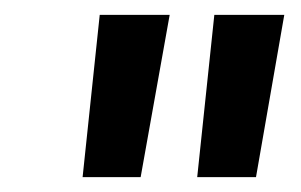

<svg xmlns="http://www.w3.org/2000/svg" viewBox="-20 -710 405 258"><path d="M208 -690H114L91 -472H169ZM362 -690H268L245 -472H324Z"/></svg>

Font: Exo 2 Semi Bold
Style: Italic
Weight: 600
Italic angle: -8°
Designer: Natanael Gama
Version: Version 1.001;PS 001.001;hotconv 1.0.88;makeotf.lib2.5.64775